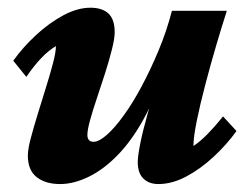

<svg xmlns="http://www.w3.org/2000/svg" viewBox="-20 -460 625 488"><path d="M210 -440.4Q239.3 -440.4 255.4 -425.8Q271.5 -411.1 271.5 -377.9Q271.5 -362.3 264.6 -335Q257.8 -307.6 247.6 -275.4Q237.3 -243.2 226.6 -211.4Q215.8 -179.7 209 -154.8Q202.1 -129.9 202.1 -117.2Q202.1 -108.4 206.1 -104Q210 -99.6 217.8 -99.6Q231.4 -99.6 251.5 -117.2Q271.5 -134.8 294.4 -166.5Q317.4 -198.2 339.8 -240.2Q362.3 -282.2 382.8 -331.1Q403.3 -379.9 417 -432.6H556.6Q543.9 -393.6 529.3 -343.8Q514.6 -293.9 501.5 -243.7Q488.3 -193.4 480 -152.3Q471.7 -111.3 471.7 -88.9Q489.3 -100.6 508.3 -120.1Q527.3 -139.6 546.9 -164.1L581.1 -127Q556.6 -92.8 522.9 -61.5Q489.3 -30.3 453.1 -11.2Q417 7.8 382.8 7.8Q358.4 7.8 344.2 -6.3Q330.1 -20.5 330.1 -47.9Q330.1 -62.5 336.4 -94.7Q342.8 -127 356.4 -175.3Q370.1 -223.6 391.6 -284.2H397.5Q375 -210.9 344.2 -155.8Q313.5 -100.6 277.8 -64.5Q242.2 -28.3 204.6 -10.3Q167 7.8 132.8 7.8Q95.7 7.8 73.2 -9.8Q50.8 -27.3 50.8 -64.5Q50.8 -81.1 58.1 -108.4Q65.4 -135.7 75.7 -169.4Q85.9 -203.1 96.7 -237.3Q107.4 -271.5 114.7 -299.3Q122.1 -327.1 122.1 -342.8Q102.5 -331.1 84.5 -312Q66.4 -293 46.9 -264.6L13.7 -305.7Q38.1 -339.8 71.3 -370.6Q104.5 -401.4 140.6 -420.9Q176.8 -440.4 210 -440.4Z"/></svg>

Font: Crimson Pro ExtraBold
Style: Italic
Weight: 800
Italic angle: -12°
Designer: Jacques Le Bailly
Foundry: Baron von Fonthausen
Version: Version 1.003